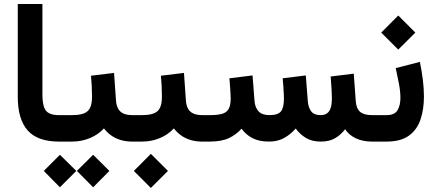

<svg xmlns="http://www.w3.org/2000/svg" viewBox="-20 -702 2164 952"><path d="M68.1 -682.3V-222.6Q68.1 -110.4 117.2 -55.2Q166.3 0 272.5 0H284.7V-131.2H272.5Q224.2 -131.2 207.3 -154Q190.3 -176.8 190.3 -232V-682.3Z M264.2 -131.2V0H303.2V-131.2ZM441.8 65.4 361.3 145.5 441.8 226.6 522.4 145.5ZM277 65.4 197.2 145.5 277 226.6 358.3 145.5ZM431.2 -326.6Q433.5 -301.7 434.9 -275.5Q436.3 -249.4 436.3 -222Q436.3 -171.3 414.8 -151.3Q393.3 -131.2 337.9 -131.2H291V0H337.9Q384.1 0 425.4 -17.1Q466.7 -34.1 495.4 -65.4Q510.3 -45.8 530.3 -31.2Q550.3 -16.6 576.7 -8.3Q603.1 0 636.2 0H647.5V-131.2H637.2Q609.9 -131.2 592.3 -139Q574.7 -146.7 565.7 -163.4Q556.6 -180 555 -205.6L545.5 -340.4Z M627.4 -131.2V0H650.9V-131.2ZM728 60.8 643.7 145.5 728 229.9 812.7 145.5ZM777.9 -326.6Q780.2 -301.7 781.5 -275.5Q782.9 -249.4 782.9 -222Q782.9 -171.3 761.4 -151.3Q740 -131.2 684.6 -131.2H637.7V0H684.6Q730.8 0 772.1 -17.1Q813.4 -34.1 842.1 -65.4Q856.9 -45.8 877 -31.2Q897 -16.6 923.4 -8.3Q949.8 0 982.9 0H994.1V-131.2H983.9Q956.6 -131.2 939 -139Q921.4 -146.7 912.3 -163.4Q903.3 -180 901.6 -205.6L892.2 -340.4Z M1570.5 0Q1613.4 0 1642.3 -17.2Q1671.2 -34.4 1691.1 -61.3Q1709.7 -32.6 1744.1 -16.3Q1778.4 0 1824.7 0H1838.4V-131.2H1823.7Q1784.9 -131.2 1765.7 -147.4Q1746.5 -163.5 1743.9 -201.8L1734.1 -336.8L1619.5 -322.7Q1621.9 -292.5 1623.8 -261.9Q1625.7 -231.2 1625.7 -213.7Q1625.7 -187.4 1620.3 -169Q1614.9 -150.5 1602.7 -140.9Q1590.4 -131.2 1569.7 -131.2Q1536.7 -131.2 1522.5 -150.5Q1508.2 -169.8 1506.1 -201.8L1496.3 -328L1381.7 -313.8Q1383.3 -295.6 1384.8 -275.1Q1386.3 -254.5 1387.1 -237.8Q1387.9 -221.1 1387.9 -213.7Q1387.9 -169 1373.3 -150.1Q1358.7 -131.2 1315.9 -131.2Q1280.4 -131.2 1262.5 -149.5Q1244.6 -167.7 1242 -201.8L1232.2 -328L1117.5 -313.8Q1119.2 -295.6 1120.6 -275.2Q1122.1 -254.9 1122.9 -238.2Q1123.8 -221.4 1123.8 -213.7Q1123.8 -178.6 1113.2 -160.9Q1102.7 -143.3 1080.1 -137.3Q1057.5 -131.2 1020.5 -131.2H974.6V0H1019.5Q1078.2 0 1114.8 -17.1Q1151.4 -34.3 1177.7 -64.1Q1198.4 -34.6 1231.2 -17.3Q1264.1 0 1314.9 0Q1357 0 1388.9 -17.9Q1420.9 -35.8 1446.3 -64.8Q1466.3 -36.7 1496.3 -18.4Q1526.2 0 1570.5 0Z M1896.8 0Q1966.9 0 2007.3 -29.3Q2047.8 -58.5 2064.9 -109.1Q2082 -159.6 2082 -223.5Q2082 -263.3 2076.6 -306.8Q2071.2 -350.4 2061.9 -395.1L1942.2 -364.3Q1950.4 -326.7 1957.9 -287.9Q1965.4 -249.2 1965.4 -216.4Q1965.4 -179.3 1950.9 -155.2Q1936.4 -131.2 1897.1 -131.2H1818.8V0ZM1954.7 -625.1 1870.3 -540.4 1954.7 -456.1 2039.4 -540.4Z"/></svg>

Font: Vazirmatn NL
Style: Regular
Weight: 400
Designer: Saber Rastikerdar
Foundry: Saber Rastikerdar
Version: Version 33.003